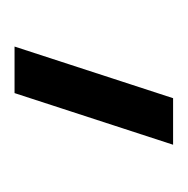

<svg xmlns="http://www.w3.org/2000/svg" viewBox="-17 -711 258 264"><g transform="rotate(90 112.0 -579.0)"><path d="M44 -470 115 -688H179L108 -470Z"/></g></svg>

Font: Bellefair
Style: Regular
Weight: 400
Designer: Nick Shinn, Liron Lavi Turkenic
Foundry: Shinntype
Version: Version 1.003;PS 001.003;hotconv 1.0.88;makeotf.lib2.5.64775